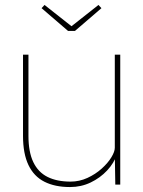

<svg xmlns="http://www.w3.org/2000/svg" viewBox="-20 -746 578 776"><path d="M73 -197V-525H95V-197Q95 -132 114.5 -91Q134 -50 172 -31Q210 -12 265 -12Q301 -12 333.5 -27Q366 -42 391 -64.5Q416 -87 430 -110Q444 -133 444 -149V-525H466V0H446L444 -121L453 -123Q441 -87 413 -57Q385 -27 346.5 -8.5Q308 10 263 10Q202 10 159.5 -11.5Q117 -33 95 -79Q73 -125 73 -197ZM255 -621 148 -713 160 -726 269 -640 378 -726 390 -713 283 -621Z"/></svg>

Font: Mach Thin
Style: Regular
Weight: 250
Version: Version 1.002